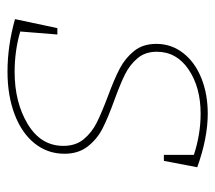

<svg xmlns="http://www.w3.org/2000/svg" viewBox="-51 -517 574 512"><g transform="rotate(90 236.0 -261.0)"><path d="M426 -500 409 -411H393V-491Q338 -509 283 -509Q213 -509 165.5 -477Q118 -445 118 -392Q118 -361 135.5 -340.5Q153 -320 178 -307.5Q203 -295 247 -279Q294 -262 322.5 -247.5Q351 -233 370.5 -208Q390 -183 390 -146Q390 -101 362.5 -66.5Q335 -32 285 -13Q235 6 171 6Q102 6 31 -14L55 -127H72L64 -28Q115 -13 172 -13Q253 -13 311 -48Q369 -83 369 -143Q369 -176 351 -197.5Q333 -219 307 -232Q281 -245 236 -262Q190 -279 162.5 -293.5Q135 -308 116 -331.5Q97 -355 97 -391Q97 -431 121.5 -462.5Q146 -494 188.5 -511Q231 -528 283 -528Q348 -528 426 -500Z"/></g></svg>

Font: Bitter Pro Thin
Style: Italic
Weight: 250
Italic angle: -9°
Designer: Sol Matas, and Bitter project Authors
Foundry: Sol Matas
Version: Version 1.010